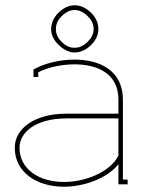

<svg xmlns="http://www.w3.org/2000/svg" viewBox="-20 -699 557 728"><path d="M429 -109C398 -46 302 -9 223 -9C127 -9 54 -58 54 -139C54 -197 115 -250 232 -250H429ZM107 -430V-407H125V-425C160 -443 211 -455 263 -455C338 -455 429 -428 429 -321V-268H232C110 -268 36 -211 36 -139C36 -45 120 9 223 9C294 9 384 -20 429 -76V0H464V-18H446V-321C446 -434 355 -473 263 -473C206 -473 150 -459 112 -438L107 -436ZM312 -638C326 -624 335 -609 335 -589C335 -569 326 -554 312 -540C290 -519 273 -518 263 -518C253 -518 235 -519 214 -540C193 -561 192 -579 192 -589C192 -609 200 -624 214 -638C236 -659 253 -661 263 -661C273 -661 290 -659 312 -638ZM263 -679C242 -679 222 -670 203 -652C184 -634 174 -612 174 -589C174 -566 184 -546 203 -528C222 -510 242 -500 263 -500C284 -500 305 -509 324 -527C343 -545 353 -566 353 -589C353 -612 343 -634 324 -652C305 -670 284 -679 263 -679Z"/></svg>

Font: Rawengulk
Style: Light
Weight: 300
Version: Version 0.9